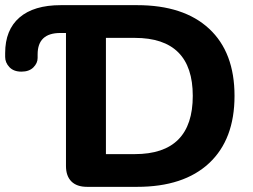

<svg xmlns="http://www.w3.org/2000/svg" viewBox="-20 -725 980 745"><path d="M512 0H318Q278 0 257 -21Q236 -42 236 -81V-597H214Q126 -597 126 -514V-500Q126 -480 109.5 -463.5Q93 -447 63 -447Q33 -447 16.5 -464.5Q0 -482 0 -504V-519Q0 -609 55.5 -657Q111 -705 216 -705H512Q693 -705 791.5 -613.5Q890 -522 890 -353Q890 -184 791.5 -92Q693 0 512 0ZM391 -578V-127H503Q728 -127 728 -353Q728 -578 503 -578Z"/></svg>

Font: Nunito ExtraBold
Style: Regular
Weight: 800
Designer: Vernon Adams
Foundry: Vernon Adams
Version: Version 3.602